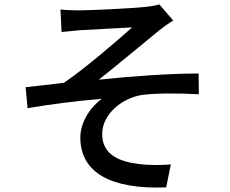

<svg xmlns="http://www.w3.org/2000/svg" viewBox="-20 -798 1040 870"><path d="M254 -755 259 -653C285 -655 316 -659 342 -661C384 -664 536 -671 579 -674C517 -619 370 -491 270 -423C219 -417 150 -408 96 -403L105 -308C217 -327 341 -342 441 -350C396 -318 344 -250 344 -175C344 -15 484 61 733 51L754 -53C717 -50 664 -48 607 -55C516 -67 443 -99 443 -191C443 -279 531 -354 625 -368C686 -376 784 -376 881 -371L880 -465C746 -465 572 -452 428 -437C503 -496 628 -601 701 -660C718 -674 748 -695 765 -705L702 -778C689 -774 669 -770 641 -767C582 -760 384 -751 341 -751C309 -751 282 -752 254 -755Z"/></svg>

Font: Noto Sans TC Medium
Style: Regular
Weight: 500
Designer: Ryoko NISHIZUKA 西塚涼子 (kana, bopomofo & ideographs); Paul D. Hunt (Latin, Greek & Cyrillic); Sandoll Communications 산돌커뮤니
Foundry: Adobe
Version: Version 2.004;hotconv 1.0.118;makeotfexe 2.5.65603